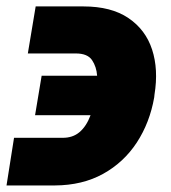

<svg xmlns="http://www.w3.org/2000/svg" viewBox="-33 -563 532 598"><path d="M10.7 -133.8H161.1Q193.4 -133.3 214.8 -151.6Q236.3 -169.9 249 -204.1H76.2L96.7 -327.1H269.5Q267.6 -355 253.7 -375.7Q239.7 -396.5 203.1 -396.5H53.7L78.1 -543H226.6Q313.5 -543 366.9 -506.8Q420.4 -470.7 440.7 -408.7Q460.9 -346.7 448.2 -268.6L447.3 -259.8Q433.6 -181.2 393.1 -119.1Q352.5 -57.1 288.1 -21.5Q223.6 14.2 137.7 14.6H-12.7Z"/></svg>

Font: Inter Tight Black
Style: Italic
Weight: 900
Italic angle: -9.39999°
Designer: Rasmus Andersson
Foundry: rsms
Version: Version 3.004; ttfautohint (v1.8.4.7-5d5b)